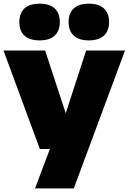

<svg xmlns="http://www.w3.org/2000/svg" viewBox="-26 -832 718 1072"><path d="M455 -550H672L386 220H169.5L252.5 0H196.5L-6.5 -550H226L341 -199.5ZM82 -709Q82 -758 110.5 -784.8Q139 -811.5 195 -811.5Q251 -811.5 279.5 -784.8Q308 -758 308 -709Q308 -660 279.5 -633.2Q251 -606.5 195 -606.5Q139 -606.5 110.5 -633.2Q82 -660 82 -709ZM357 -709Q357 -758 385.5 -784.8Q414 -811.5 470 -811.5Q526 -811.5 554.5 -784.8Q583 -758 583 -709Q583 -660 554.5 -633.2Q526 -606.5 470 -606.5Q414 -606.5 385.5 -633.2Q357 -660 357 -709Z"/></svg>

Font: Encode Sans Semi Expanded Black
Style: Regular
Weight: 900
Width: 6
Designer: Multiple Designers
Foundry: Impallari Type
Version: Version 2.000